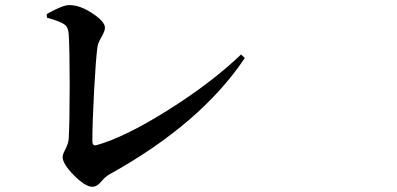

<svg xmlns="http://www.w3.org/2000/svg" viewBox="-20 -715 1540 744"><path d="M337.9 8.8Q310.5 8.8 266.6 -35.6Q222.7 -80.1 222.7 -106.4Q222.7 -117.2 233.4 -136.7Q245.1 -160.2 246.1 -175.8Q250 -237.3 250 -384.8Q250 -526.4 246.1 -584Q244.1 -609.4 231.4 -619.1Q216.8 -630.9 162.1 -646.5L161.1 -660.2Q164.1 -662.1 170.9 -666Q224.6 -695.3 248 -695.3Q291 -695.3 339.8 -662.1Q386.7 -630.9 386.7 -607.4Q386.7 -594.7 372.6 -570.3Q358.4 -545.9 357.4 -531.2Q351.6 -490.2 344.7 -366.2Q337.9 -236.3 337.9 -168Q337.9 -148.4 353.5 -152.3Q464.8 -183.6 632.3 -289.1Q799.8 -394.5 914.1 -503.9L928.7 -490.2Q758.8 -236.3 405.3 -40Q388.7 -31.2 372.1 -11.2Q355.5 8.8 337.9 8.8Z"/></svg>

Font: Bpmf GenYo Min B
Style: B
Weight: 700
Foundry: But Ko
Version: Version 1.320